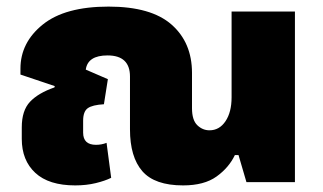

<svg xmlns="http://www.w3.org/2000/svg" viewBox="-20 -552 980 582"><path d="M208 10Q242 10 270.5 3Q299 -4 317 -13L303 -119Q288 -113 271 -113Q232 -113 232 -150V-186Q232 -214 246 -224Q260 -234 295 -236L307 -312L240 -341Q246 -384 306 -384Q374 -384 374 -320V-160Q374 -76 411.5 -33Q449 10 535 10Q599 10 636.5 -17Q674 -44 692 -82H703L727 0H874V-517H682V-257Q682 -212 663.5 -184.5Q645 -157 615 -157Q594 -157 578 -172.5Q562 -188 562 -224V-331Q562 -423 500 -477.5Q438 -532 309 -532Q177 -532 109.5 -477.5Q42 -423 42 -344V-326L146 -291L145 -287Q96 -270 71 -243.5Q46 -217 46 -166V-131Q46 -66 87 -28Q128 10 208 10Z"/></svg>

Font: Noto Sans Thai UI Black
Style: Regular
Weight: 900
Designer: Monotype Design Team
Foundry: Monotype Imaging Inc.
Version: Version 1.901